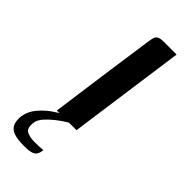

<svg xmlns="http://www.w3.org/2000/svg" viewBox="-242 -496 711 711"><g transform="rotate(45 113.5 -140.5)"><path d="M49 0Q63 -105 78 -211Q93 -317 108 -422Q110 -435 112.5 -443Q115 -451 123 -455.5Q131 -460 148 -460H216L152 0ZM56 179Q21 179 1.5 172Q-18 165 -25 148.5Q-32 132 -29 107Q-24 78 -4 54.5Q16 31 40 14.5Q64 -2 79 -9H131Q122 -6 105 4.5Q88 15 69.5 29.5Q51 44 36.5 60.5Q22 77 20 93Q16 124 31.5 132.5Q47 141 74 141Q90 141 98.5 140.5Q107 140 111.5 139.5Q116 139 118 139Q116 153 111 162Q106 171 93.5 175Q81 179 56 179Z"/></g></svg>

Font: Genos Thin Medium
Style: Italic
Weight: 500
Italic angle: -8°
Version: Version 1.010